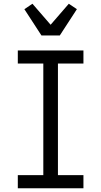

<svg xmlns="http://www.w3.org/2000/svg" viewBox="-20 -1004 540 1024"><path d="M75 0V-70H211V-665H75V-735H425V-665H289V-70H425V0ZM201 -815 110 -955 153 -984 250 -872 347 -984 390 -955 299 -815Z"/></svg>

Font: Iosevka Term SS14
Style: Regular
Weight: 400
Monospace: yes
Designer: Belleve Invis
Foundry: Belleve Invis
Version: Version 24.1.1; ttfautohint (v1.8.4)